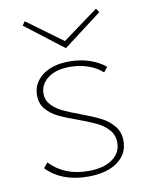

<svg xmlns="http://www.w3.org/2000/svg" viewBox="-77 -713 596 775"><g transform="rotate(-10 220.5 -326.0)"><path d="M223 -521 67 -641 78 -657 224 -550 370 -657 381 -641ZM233 -249Q284 -230 314 -215Q344 -200 365.5 -174.5Q387 -149 387 -112Q387 -59 343 -27Q299 5 222 5Q114 5 52 -59L69 -80Q129 -17 226 -17Q290 -17 325.5 -42.5Q361 -68 361 -110Q361 -141 342 -162.5Q323 -184 296 -197Q269 -210 221 -228Q173 -245 144 -259Q115 -273 95 -296Q75 -319 75 -353Q75 -403 116 -434.5Q157 -466 227 -466Q272 -466 310 -453Q348 -440 374 -418L358 -398Q334 -420 299.5 -432Q265 -444 224 -444Q168 -444 135 -419Q102 -394 102 -356Q102 -329 119.5 -310Q137 -291 163 -278Q189 -265 233 -249Z"/></g></svg>

Font: Ysabeau SC Extralight
Style: Regular
Weight: 200
Designer: Christian Thalmann (Catharsis Fonts)
Version: Version 0.003